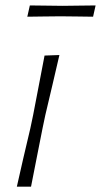

<svg xmlns="http://www.w3.org/2000/svg" viewBox="-20 -704 380 724"><path d="M43.5 0Q56 -56 68 -107.8Q80 -159.5 94.5 -220.5L105 -270.5Q117 -333.5 127.2 -386Q137.5 -438.5 148 -494.5L204 -496.5Q191 -440.5 178.5 -387Q166 -333.5 151 -270.5L140.5 -220.5Q128.5 -159.5 118.2 -107.8Q108 -56 97 0ZM83 -641 92.5 -683.5Q120 -683 151.2 -682.8Q182.5 -682.5 216 -682Q250 -682.5 281.2 -682.8Q312.5 -683 340.5 -683.5L331 -641Q303 -641.5 272.2 -641.8Q241.5 -642 208 -642.5Q174 -642 142.2 -641.8Q110.5 -641.5 83 -641Z"/></svg>

Font: Commissioner Loud ExtraLight
Style: Italic
Weight: 200
Italic angle: -12°
Designer: Kostas Bartsokas
Foundry: Kostas Bartsokas
Version: Version 1.000; ttfautohint (v1.8.3)